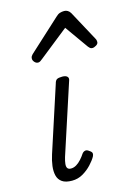

<svg xmlns="http://www.w3.org/2000/svg" viewBox="-128 -906 695 989"><g transform="rotate(-15 220.0 -411.5)"><path d="M130 16Q96 16 77.5 3Q59 -10 53.5 -32.5Q48 -55 51.5 -83Q55 -111 65 -142L178 -489Q182 -505 190.5 -510Q199 -515 219 -515Q237 -515 245 -507.5Q253 -500 249 -488L126 -111Q120 -91 118.5 -76Q117 -61 122.5 -53.5Q128 -46 141 -46Q156 -46 170 -54.5Q184 -63 196.5 -77Q209 -91 218 -105Q225 -114 234.5 -116Q244 -118 255 -109Q268 -101 269 -93Q270 -85 265 -76Q255 -58 235 -36.5Q215 -15 188.5 0.5Q162 16 130 16ZM119 -617Q108 -617 100 -626Q92 -635 92 -644Q92 -652 95 -657Q98 -662 102 -666L271 -821Q282 -832 293 -835.5Q304 -839 316 -839Q326 -839 334.5 -834Q343 -829 349 -819L435 -660Q438 -655 439 -650.5Q440 -646 440 -641Q440 -631 428.5 -624Q417 -617 408 -617Q400 -617 395.5 -621Q391 -625 387 -630L299 -754L143 -630Q137 -625 131 -621Q125 -617 119 -617Z"/></g></svg>

Font: Playwrite CU Light
Style: Regular
Weight: 300
Designer: Veronika Burian, José Scaglione
Foundry: TypeTogether
Version: Version 1.002